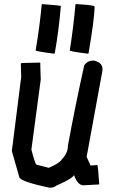

<svg xmlns="http://www.w3.org/2000/svg" viewBox="-20 -923 550 923"><path d="M427.7 -631.8H431.6Q472.7 -622.6 472.7 -590.8V-585L396.5 -168.9L416 -126L418 -127.9H427.7L447.3 -129.9Q451.2 -129.9 457 -38.1L455.1 -36.1H453.1L380.9 -32.2Q353.5 -32.2 335.9 -81.1Q327.1 -64 250 -30.3Q239.7 -20.5 218.8 -20.5Q72.3 -51.3 72.3 -73.2L37.1 -196.3V-198.2L82 -553.7L80.1 -618.2L85.9 -620.1L171.9 -622.1L173.8 -620.1V-606.4L175.8 -540L130.9 -204.1Q146.5 -142.6 154.3 -131.8L214.8 -116.2Q268.1 -139.6 277.3 -157.2Q306.6 -186.5 306.6 -223.6Q341.8 -415 384.8 -608.4Q400.4 -631.8 427.7 -631.8ZM182.6 -903.3Q272.5 -897 272.5 -893.6Q262.7 -775.4 243.2 -667L241.2 -665H239.3Q151.4 -676.3 151.4 -680.7Q170.9 -795.4 180.7 -903.3ZM346.7 -903.3Q434.6 -898.4 434.6 -891.6Q434.6 -835 405.3 -665H401.4Q315.4 -675.8 315.4 -680.7Q333 -791 342.8 -901.4L344.7 -903.3Z"/></svg>

Font: ww_drahtTSB
Style: Regular
Weight: 400
Designer: Dr. Wolfgang Wiebecke
Version: Version 1.06 May 21, 2010, initial release